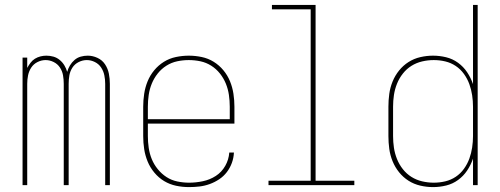

<svg xmlns="http://www.w3.org/2000/svg" viewBox="-20 -755 2040 783"><path d="M72 0V-520H91V-478Q97 -489 104.5 -499Q112 -509 122.5 -515.5Q133 -522 145 -525Q157 -528 169 -528Q169 -528 169 -528Q169 -528 169 -528Q184 -528 198 -524Q212 -520 223.5 -510.5Q235 -501 242.5 -488.5Q250 -476 254 -462Q258 -476 265.5 -488.5Q273 -501 284 -510.5Q295 -520 309 -524Q323 -528 338 -528Q338 -528 338 -528Q338 -528 338 -528Q358 -528 377.5 -519Q397 -510 408.5 -492.5Q420 -475 424 -454.5Q428 -434 428 -413V0H409V-413Q409 -431 405.5 -448Q402 -465 392.5 -479.5Q383 -494 367 -502Q351 -510 334 -510Q317 -510 301 -502Q285 -494 275.5 -479.5Q266 -465 263 -448Q260 -431 260 -413V0H240V-413Q240 -431 237 -448Q234 -465 224.5 -479.5Q215 -494 199 -502Q183 -510 166 -510Q149 -510 133 -502Q117 -494 107.5 -479.5Q98 -465 94.5 -448Q91 -431 91 -413V0Z M751 8Q724 8 698 2.5Q672 -3 649.5 -16.5Q627 -30 609.5 -51Q592 -72 582 -96.5Q572 -121 568 -147Q564 -173 564 -200V-320Q564 -346 568 -372.5Q572 -399 582 -423.5Q592 -448 609 -468.5Q626 -489 648.5 -503Q671 -517 697.5 -522.5Q724 -528 750 -528Q776 -528 802.5 -522.5Q829 -517 851.5 -503Q874 -489 891 -468.5Q908 -448 918 -423.5Q928 -399 932 -372.5Q936 -346 936 -320V-251H583V-200Q583 -176 586.5 -152Q590 -128 599 -106Q608 -84 623.5 -65Q639 -46 659 -33Q679 -20 703 -15Q727 -10 751 -10Q779 -10 807.5 -16Q836 -22 860 -37.5Q884 -53 898.5 -78.5Q913 -104 915 -133H934Q933 -111 925.5 -90.5Q918 -70 905 -53Q892 -36 874 -24Q856 -12 835.5 -4.5Q815 3 793.5 5.5Q772 8 751 8ZM583 -269H917V-320Q917 -344 913.5 -368Q910 -392 901 -414Q892 -436 877 -455Q862 -474 841.5 -487Q821 -500 797.5 -505Q774 -510 750 -510Q726 -510 702.5 -505Q679 -500 658.5 -487Q638 -474 623 -455Q608 -436 599 -414Q590 -392 586.5 -368Q583 -344 583 -320Z M1075 0V-18H1247V-717H1089V-735H1267V-18H1425V0Z M1746 8Q1720 8 1694 2Q1668 -4 1646 -18Q1624 -32 1607.5 -52.5Q1591 -73 1581 -97.5Q1571 -122 1567.5 -148Q1564 -174 1564 -200V-320Q1564 -346 1567.5 -372Q1571 -398 1581 -422.5Q1591 -447 1607.5 -467.5Q1624 -488 1646 -502Q1668 -516 1694 -522Q1720 -528 1746 -528Q1773 -528 1799.5 -521.5Q1826 -515 1848 -499Q1870 -483 1885 -460.5Q1900 -438 1909 -412V-735H1928V0H1909V-108Q1900 -82 1885 -59.5Q1870 -37 1848 -21Q1826 -5 1799.5 1.5Q1773 8 1746 8ZM1749 -10Q1773 -10 1796 -15.5Q1819 -21 1838.5 -34Q1858 -47 1872 -66.5Q1886 -86 1894 -108Q1902 -130 1905.5 -153.5Q1909 -177 1909 -200V-320Q1909 -343 1905.5 -366.5Q1902 -390 1894 -412Q1886 -434 1872 -453.5Q1858 -473 1838.5 -486Q1819 -499 1796 -504.5Q1773 -510 1749 -510Q1725 -510 1701.5 -504.5Q1678 -499 1658 -486.5Q1638 -474 1623 -455Q1608 -436 1599 -413.5Q1590 -391 1586.5 -367.5Q1583 -344 1583 -320V-200Q1583 -176 1586.5 -152.5Q1590 -129 1599 -106.5Q1608 -84 1623 -65Q1638 -46 1658 -33.5Q1678 -21 1701.5 -15.5Q1725 -10 1749 -10Z"/></svg>

Font: Zed Mono Thin
Style: Regular
Weight: 100
Monospace: yes
Designer: Belleve Invis
Foundry: Belleve Invis
Version: Version 1.0.0; ttfautohint (v1.8.4)